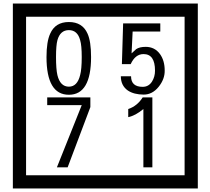

<svg xmlns="http://www.w3.org/2000/svg" viewBox="-20 -980 1195 1090"><path d="M1103 90H53V-960H1103ZM1028 15V-885H128V15ZM497 -656Q497 -442 371 -442Q244 -442 244 -656Q244 -744 265 -789Q294 -855 371 -855Q448 -855 477 -789Q497 -745 497 -656ZM444 -656Q444 -723 435 -752Q420 -809 371 -809Q322 -809 306 -752Q298 -723 298 -656Q298 -587 306 -553Q322 -488 371 -488Q419 -488 435 -554Q444 -587 444 -656ZM915 -580Q916 -531 880.5 -487Q845 -443 796 -443Q741 -443 706 -466Q666 -494 666 -547H724Q724 -487 790 -487Q824 -487 843 -517Q860 -544 860 -579Q860 -673 795 -673Q748 -673 722 -616H672L679 -847H890V-801H733L727 -677Q740 -689 753 -701Q772 -714 807 -714Q859 -714 889 -672Q915 -635 915 -580ZM493 -372 364 -30H303L444 -383H248V-427H493ZM845 -30H794V-361Q748 -323 708 -315V-361Q759 -378 790 -427H845Z"/></svg>

Font: Unicode BMP Fallback SIL
Style: Regular
Weight: 400
Foundry: NRSI, SIL International
Version: Version 5.1 Based on Unicode 5.1